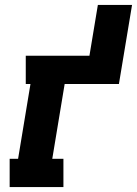

<svg xmlns="http://www.w3.org/2000/svg" viewBox="-20 -755 553 775"><path d="M19 0V-114H53L103 -416H84V-530H341L375 -735H513L460 -416H241L191 -114H236V0Z"/></svg>

Font: Iosevka Slab Heavy Oblique
Style: Regular
Weight: 900
Italic angle: -9°
Monospace: yes
Designer: Belleve Invis
Foundry: Belleve Invis
Version: Version 11.1.1; ttfautohint (v1.8.3)